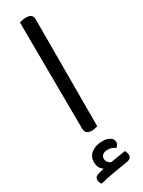

<svg xmlns="http://www.w3.org/2000/svg" viewBox="-246 -699 742 995"><g transform="rotate(-30 125.0 -201.0)"><path d="M129 7Q107 7 97.5 -1.5Q88 -10 88 -28L84 -665Q89 -667 100.5 -669.5Q112 -672 124 -672Q163 -672 163 -638L162 0Q157 2 148.5 4.5Q140 7 129 7ZM145 81Q174 81 190.5 92Q207 103 207 120Q207 129 202 136.5Q197 144 192 148Q183 141 173 137Q163 133 148 133Q126 133 116.5 142Q107 151 107 164Q107 178 117.5 189Q128 200 150 202L92 213Q77 208 65.5 193.5Q54 179 54 155Q54 119 80.5 100Q107 81 145 81ZM222 184Q225 188 227.5 197Q230 206 230 214Q230 222 224.5 228Q219 234 208 237Q173 243 124 251Q75 259 33 270Q29 265 26 257.5Q23 250 23 242Q23 232 29.5 225.5Q36 219 51 215Q77 208 110.5 202Q144 196 175 191Q206 186 222 184Z"/></g></svg>

Font: Baloo Bhaijaan 2
Style: Regular
Weight: 400
Designer: Sanskriti Dholi, Noopur Datye and Ek Type
Foundry: Ek Type
Version: Version 1.701